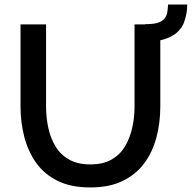

<svg xmlns="http://www.w3.org/2000/svg" viewBox="-20 -817 841 842"><path d="M376 5Q291 5 232.5 -24Q174 -53 138.5 -103Q103 -153 86.5 -217Q70 -281 70 -350V-710H182V-350Q182 -301 192 -255.5Q202 -210 224 -174Q246 -138 283.5 -117Q321 -96 376 -96Q432 -96 469.5 -117.5Q507 -139 528.5 -175.5Q550 -212 560 -257Q570 -302 570 -350V-710H683V-350Q683 -277 665.5 -212.5Q648 -148 611.5 -99.5Q575 -51 517 -23Q459 5 376 5ZM614 -633 616 -711Q651 -711 670 -716.5Q689 -722 700 -734Q711 -747 713.5 -762.5Q716 -778 717 -797H801Q801 -777 797.5 -757Q794 -737 786.5 -717.5Q779 -698 763 -681Q749 -666 726 -655Q703 -644 674.5 -638.5Q646 -633 614 -633Z"/></svg>

Font: Raleway Thin SemiBold
Style: Regular
Weight: 600
Version: Version 4.026